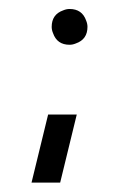

<svg xmlns="http://www.w3.org/2000/svg" viewBox="-20 -376 260 419"><path d="M48.8 22.5 85 -126H147.5L111.3 22.5ZM92.8 -317.4Q92.8 -344.7 118.2 -353.5Q125 -356.4 131.8 -356.4Q159.2 -356.4 168 -331.1Q170.9 -324.2 170.9 -317.4Q170.9 -290 145.5 -281.2Q138.7 -278.3 131.8 -278.3Q104.5 -278.3 95.7 -303.7Q92.8 -310.5 92.8 -317.4Z"/></svg>

Font: Post No Bills Jaffna Medium
Style: Regular
Weight: 500
Designer: Kosala Senevirathne, Siva Puranthara, Lasantha Premarathna, Tharique Azeez
Foundry: Mooniak
Version: Version 1.220 ; ttfautohint (v1.6)